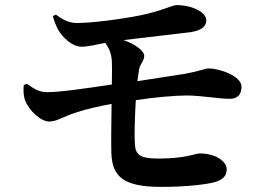

<svg xmlns="http://www.w3.org/2000/svg" viewBox="-20 -732 1040 752"><path d="M73 -399C71 -376 72 -358 78 -339C94 -299 139 -256 173 -256C202 -256 224 -274 280 -292C318 -305 369 -316 417 -325C416 -253 415 -178 416 -135C419 -45 456 0 611 0C714 0 785 -10 815 -17C846 -25 868 -38 868 -69C868 -98 828 -131 762 -131C743 -131 711 -111 599 -111C526 -111 510 -127 508 -171C506 -207 508 -275 512 -340C589 -351 664 -358 711 -358C769 -358 843 -344 883 -345C911 -346 926 -363 926 -392C926 -436 836 -464 798 -464C784 -464 760 -453 705 -443L518 -414L525 -462C530 -483 545 -494 545 -514C545 -531 513 -558 464 -575L726 -606C773 -613 788 -631 788 -653C788 -682 737 -712 670 -712C656 -712 613 -689 530 -672C452 -656 336 -642 284 -642C256 -641 228 -652 199 -675L187 -669C192 -651 198 -634 207 -617C225 -584 264 -549 299 -549C328 -549 363 -559 392 -564C406 -546 416 -524 418 -494C419 -476 419 -442 418 -401C323 -387 218 -371 164 -371C133 -371 112 -385 85 -404Z"/></svg>

Font: Noto Serif JP
Style: Bold
Weight: 700
Designer: Ryoko NISHIZUKA 西塚涼子 (kana & ideographs); Frank Grießhammer (Latin, Greek & Cyrillic); Wenlong ZHANG 张文龙 (bopomofo); San
Foundry: Adobe
Version: Version 2.001;hotconv 1.1.0;makeotfexe 2.6.0